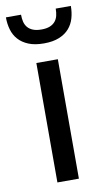

<svg xmlns="http://www.w3.org/2000/svg" viewBox="-95 -716 420 756"><g transform="rotate(-10 115.0 -337.5)"><path d="M0 0ZM157.7 -477.5V0H71.8V-477.5ZM115.2 -548.3Q78.6 -548.3 53.7 -558.6Q28.8 -568.8 13.4 -586.2Q-2 -603.5 -8.5 -626.5Q-15.1 -649.4 -15.1 -675.3H45.4Q45.4 -659.7 48.6 -646.7Q51.8 -633.8 59.8 -624.3Q67.9 -614.7 81.3 -609.4Q94.7 -604 115.2 -604Q135.3 -604 148.4 -609.4Q161.6 -614.7 169.7 -624.3Q177.7 -633.8 180.9 -646.7Q184.1 -659.7 184.1 -675.3H244.6Q244.6 -649.4 238 -626.5Q231.4 -603.5 216.3 -586.2Q201.2 -568.8 176.3 -558.6Q151.4 -548.3 115.2 -548.3Z"/></g></svg>

Font: Carlito
Style: Regular
Weight: 400
Designer: Lukasz Dziedzic
Foundry: tyPoland Lukasz Dziedzic
Version: Version 1.103; Beta1; all basic design good, some composites